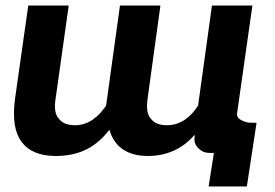

<svg xmlns="http://www.w3.org/2000/svg" viewBox="-20 -552 992 693"><path d="M733 121H871L906 -109C881 -109 872 -107 850 -119C839 -124 834 -133 836 -145L891 -532H745L695 -171C670 -131 632 -100 583 -100C555 -100 536 -108 524 -124C511 -139 508 -163 513 -198L559 -532H413L363 -171C337 -132 300 -100 251 -100C223 -100 204 -108 192 -124C179 -138 175 -163 181 -198L228 -532H82L34 -194C25 -123 33 -73 58 -40C83 -6 124 11 182 11C267 11 328 -22 374 -83H375C394 -19 443 11 514 11C580 11 638 -14 681 -64H683C680 -42 682 -31 697 -16C715 1 728 0 752 0Z"/></svg>

Font: Cheyenne Sans
Style: Bold Italic
Weight: 700
Italic angle: -8.13011°
Designer: The Public Sans project authors (U.S. Web Design System), Libre Franklin designed by Pablo Impallari and Rodrigo Fuenzal
Foundry: The Cheyenne Sans Project Authors
Version: Version 2.007